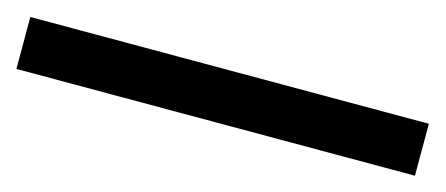

<svg xmlns="http://www.w3.org/2000/svg" viewBox="-27 1 655 282"><g transform="rotate(15 300.0 142.5)"><path d="M-3 182V103H603V182Z"/></g></svg>

Font: Wlorlttqgufhjawjgtejqphaquk
Style: Regular
Weight: 400
Monospace: yes
Designer: Carrois Corporate & Edenspiekermann
Foundry: Carrois Corporate GbR & Edenspiekermann AG
Version: Version 2.001